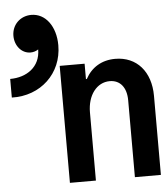

<svg xmlns="http://www.w3.org/2000/svg" viewBox="-132 -834 766 883"><g transform="rotate(-5 251.5 -392.5)"><path d="M155 0H275V-315C275 -394 318 -450 378 -450C426 -450 455 -414 455 -355V0H575V-365C575 -477 511 -550 412 -550C350 -550 302 -521 274 -469H270V-540H155ZM-77 -500V-414C56 -410 157 -505 157 -635C157 -722 111 -785 45 -785C-6 -785 -45 -747 -45 -696C-45 -650 -14 -613 27 -613C40 -613 53 -617 63 -624C63 -543 -1 -500 -77 -500Z"/></g></svg>

Font: CommitMono-dimboump
Style: Bold
Weight: 700
Monospace: yes
Designer: Eigil Nikolajsen
Foundry: Eigil Nikolajsen
Version: Version 1.143